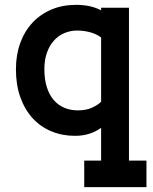

<svg xmlns="http://www.w3.org/2000/svg" viewBox="-20 -538 629 788"><path d="M395 -495.6V-506.3H509.3V121.1H581.1V230H325.7V121.1H395V-13.2Q373 2.4 346.2 11Q319.3 19.5 287.6 19.5Q235.8 19.5 191.4 1.2Q147 -17.1 114.5 -52.2Q82 -87.4 63.7 -138.2Q45.4 -189 45.4 -253.4Q45.4 -312.5 63 -361.1Q80.6 -409.7 113 -444.6Q145.5 -479.5 190.9 -498.8Q236.3 -518.1 292 -518.1Q321.3 -518.1 346.4 -512.9Q371.6 -507.8 395 -495.6ZM395 -384.3Q375 -398.9 349.4 -405.8Q323.7 -412.6 296.4 -412.6Q269 -412.6 244.6 -402.3Q220.2 -392.1 201.9 -372.1Q183.6 -352.1 172.9 -322.5Q162.1 -293 162.1 -254.4Q162.1 -211.4 172.4 -179.7Q182.6 -147.9 200.9 -127Q219.2 -106 244.4 -95.5Q269.5 -85 299.3 -85Q333 -85 356.9 -95.7Q380.9 -106.4 395 -120.6Z"/></svg>

Font: Twentytwelve Slab
Style: TwentytwelveSlab
Weight: 700
Designer: Domenico Catapano
Version: Version 1.00 2012